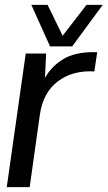

<svg xmlns="http://www.w3.org/2000/svg" viewBox="-20 -770 443 790"><path d="M186 -579.1 108.9 -750H175.8L237.8 -623L335.9 -750H402.8L276.9 -579.1ZM379.9 -555.2 368.2 -476.1Q280.3 -481.4 218.8 -435.8Q157.2 -390.1 144 -297.9L102.1 0H7.8L85.9 -549.8H169.9L165 -450.2Q178.2 -472.2 193.6 -489Q209 -505.9 234.1 -522.9Q259.3 -540 296.4 -548.6Q333.5 -557.1 379.9 -555.2Z"/></svg>

Font: Oakes Grotesk
Style: Italic
Weight: 400
Italic angle: -8°
Designer: Samuel Oakes
Foundry: Samuel Oakes
Version: Version 1.000;PS 001.000;hotconv 1.0.88;makeotf.lib2.5.64775